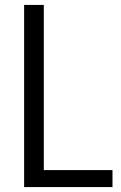

<svg xmlns="http://www.w3.org/2000/svg" viewBox="-20 -760 490 780"><path d="M78 -740H158V-69H437V0H78Z"/></svg>

Font: Encode Sans Condensed
Style: Regular
Weight: 400
Designer: Pablo Impallari, Andres Torresi
Foundry: Pablo Impallari, Andres Torresi
Version: Version 1.000; ttfautohint (v1.00) -l 8 -r 50 -G 200 -x 14 -